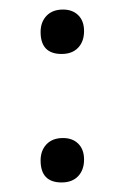

<svg xmlns="http://www.w3.org/2000/svg" viewBox="-20 -377 269 402"><path d="M144 -76C136 -84 125.3 -88 112 -88C97.3 -88 85.8 -83.7 77.5 -75C69.2 -66.3 65 -55 65 -41C65 -10.3 79.7 5 109 5C123.7 5 135.2 0.7 143.5 -8C151.8 -16.7 156 -28.3 156 -43C156 -57 152 -68 144 -76ZM144 -345C136 -353 125.3 -357 112 -357C97.3 -357 85.8 -352.7 77.5 -344C69.2 -335.3 65 -324 65 -310C65 -279.3 79.7 -264 109 -264C123.7 -264 135.2 -268.3 143.5 -277C151.8 -285.7 156 -297.3 156 -312C156 -326 152 -337 144 -345Z"/></svg>

Font: Alegreya Sans
Style: Regular
Weight: 400
Designer: Juan Pablo del Peral
Foundry: Huerta Tipografica
Version: Version 1.000;PS 001.000;hotconv 1.0.70;makeotf.lib2.5.58329